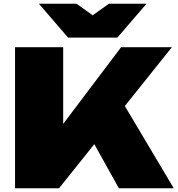

<svg xmlns="http://www.w3.org/2000/svg" viewBox="-20 -1001 944 1021"><path d="M60 0V-750H316V-201L251 -256L624 -750H894L294 0ZM420 -345 610 -494 904 0H612ZM604 -801H342L187 -981H387L533 -877H413L559 -981H759Z"/></svg>

Font: Unbounded Black
Style: Regular
Weight: 900
Designer: Luke Prowse, Jean-Baptiste Morizot, Fátima Lázaro, Florian Runge
Foundry: NaN
Version: Version 1.701;gftools[0.9.28.dev5+ged2979d]